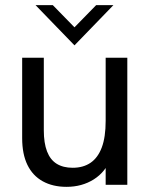

<svg xmlns="http://www.w3.org/2000/svg" viewBox="-20 -717 587 745"><path d="M238 8Q185 8 146 -13.5Q107 -35 86.5 -77Q66 -119 66 -181V-493H150V-211Q150 -162 162.5 -129.5Q175 -97 200 -81.5Q225 -66 262 -66Q303 -66 331.5 -85.5Q360 -105 375 -145Q390 -185 390 -248V-493H474V0H390V-105H411Q390 -50 344 -21Q298 8 238 8ZM269 -541 118 -697H185L269 -611L353 -697H420Z"/></svg>

Font: Hanken Grotesk
Style: Regular
Weight: 400
Designer: Alfredo Marco Pradil
Foundry: Hanken Design Co.
Version: Version 3.013